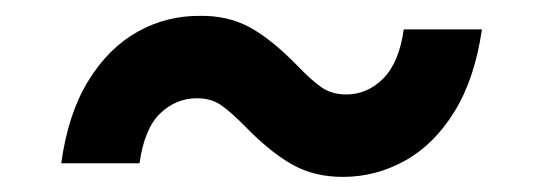

<svg xmlns="http://www.w3.org/2000/svg" viewBox="-20 -415 692 248"><path d="M59.1 -204.1Q67.9 -268.1 94 -310.5Q120.1 -353 157.7 -374Q195.3 -395 238.8 -394.5Q273.4 -395 301.3 -380.4Q329.1 -365.7 362.8 -331.5Q381.8 -311.5 395.3 -302.2Q408.7 -293 427.2 -293Q454.6 -293 475.1 -313.7Q495.6 -334.5 501.5 -377H602.5Q593.3 -313.5 567.1 -271Q541 -228.5 503.2 -207.5Q465.3 -186.5 422.9 -186.5Q386.7 -186.5 358.9 -201.7Q331.1 -216.8 298.3 -250Q278.3 -270.5 265.4 -279.3Q252.4 -288.1 234.4 -288.1Q207.5 -288.1 187 -268.6Q166.5 -249 160.2 -204.1Z"/></svg>

Font: Inter 28pt SemiBold
Style: Italic
Weight: 600
Italic angle: -9.3988°
Designer: Rasmus Andersson
Foundry: rsms
Version: Version 4.001;git-66647c0bb